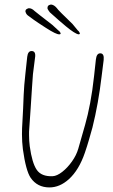

<svg xmlns="http://www.w3.org/2000/svg" viewBox="-20 -802 494 839"><path d="M196 17Q143 17 114 -25Q93 -56 80 -150Q78 -166 77 -182Q76 -198 76 -215Q76 -242 78 -270Q80 -298 81 -327Q82 -350 83.5 -388Q85 -426 91 -480L99 -554Q102 -579 118 -579Q138 -579 133 -549L124 -478Q122 -459 120 -422Q118 -385 114 -329L108 -242Q107 -234 107 -226.5Q107 -219 107 -211Q107 -186 110 -163Q120 -90 140.5 -60Q161 -30 210 -32Q229 -33 252 -51Q275 -69 294.5 -96.5Q314 -124 322 -152L352 -257Q364 -299 374 -352Q384 -405 391 -469L399 -542Q402 -569 418 -569Q436 -569 433 -540L424 -468Q417 -409 407 -353Q397 -297 384 -245Q377 -220 369 -192Q361 -164 351 -135Q338 -97 320.5 -68Q303 -39 281 -19Q241 17 196 17ZM323 -652Q308 -654 268 -687Q255 -698 238 -712.5Q221 -727 198 -748Q195 -752 192.5 -755.5Q190 -759 188 -763Q188 -765 187.5 -767Q187 -769 188 -770Q188 -778 198 -781Q200 -782 205 -782Q217 -780 228 -767Q231 -762 248.5 -744.5Q266 -727 297 -697L320 -669Q322 -668 324 -665.5Q326 -663 328 -659Q328 -658 328.5 -657.5Q329 -657 329 -656Q329 -652 323 -652ZM239 -652Q226 -651 181 -680Q167 -689 148 -701.5Q129 -714 105 -732Q96 -738 93 -746Q91 -750 91 -752Q91 -761 100 -764Q102 -766 107 -766Q119 -766 131 -754Q136 -750 155.5 -734.5Q175 -719 209 -693L235 -669Q237 -668 239.5 -665.5Q242 -663 244 -659Q244 -658 244.5 -657.5Q245 -657 245 -656Q245 -652 239 -652Z"/></svg>

Font: Square Peg
Style: Regular
Weight: 400
Designer: Robert E. Leuschke
Foundry: Robert E. Leuschke
Version: Version 1.010; ttfautohint (v1.8.4.7-5d5b)